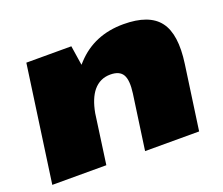

<svg xmlns="http://www.w3.org/2000/svg" viewBox="-97 -695 973 838"><g transform="rotate(-20 390.0 -276.5)"><path d="M481 -255Q489 -314 474 -340Q459 -366 416 -366Q368 -366 337 -329Q309 -295 297 -230L265 0H14L90 -540H299L313 -449Q318 -455 324 -461Q409 -553 545 -553Q664 -553 710.5 -492Q757 -431 738 -298L696 0H445Z"/></g></svg>

Font: Pathway Extreme 8pt Thin 12pt Black
Style: Italic
Weight: 900
Italic angle: -8°
Version: Version 1.001;gftools[0.9.26]